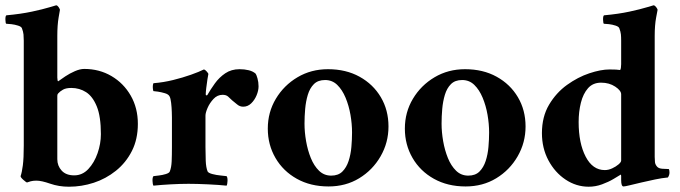

<svg xmlns="http://www.w3.org/2000/svg" viewBox="-23 -699 2575 727"><path d="M238 8Q200 8 167 -3.5Q134 -15 115 -15Q102 -15 93 -12.5Q84 -10 79 -8Q77 -8 66 -17.5Q55 -27 55 -32Q60 -46 63.5 -73Q67 -100 67 -148V-545Q67 -558 66 -568.5Q65 -579 60 -592Q58 -598 45.5 -602Q33 -606 20 -607.5Q7 -609 1 -609Q-2 -609 -2.5 -623.5Q-3 -638 1 -641Q56 -646 98 -655Q140 -664 164.5 -671.5Q189 -679 190 -679Q195 -678 199 -672Q203 -666 204 -662Q204 -662 199 -633Q194 -604 194 -563V-405Q194 -401 195 -395Q196 -389 200 -393Q208 -399 224.5 -410Q241 -421 260.5 -429.5Q280 -438 296 -438Q353 -438 399 -411Q445 -384 472 -337Q499 -290 499 -230Q499 -172 476.5 -127.5Q454 -83 416 -52.5Q378 -22 332 -7Q286 8 238 8ZM247 -366Q227 -366 215.5 -359.5Q204 -353 197 -345Q194 -342 194 -336V-96Q194 -71 210.5 -53Q227 -35 258 -35Q289 -35 311.5 -59Q334 -83 346.5 -119Q359 -155 359 -191Q359 -258 343.5 -296Q328 -334 303 -350Q278 -366 247 -366Z M884 -437Q903 -437 919 -433Q935 -429 945 -420Q948 -416 952 -402Q956 -388 956 -372Q956 -356 948.5 -338Q941 -320 928 -307.5Q915 -295 898 -295Q885 -295 875 -303.5Q865 -312 856 -319Q848 -327 840.5 -333.5Q833 -340 820 -340Q800 -340 785.5 -324.5Q771 -309 763 -290.5Q755 -272 755 -261V-142Q755 -115 756 -90Q757 -65 763 -50Q766 -44 781 -40Q796 -36 812.5 -34.5Q829 -33 835 -32Q839 -27 838.5 -14Q838 -1 835 4Q807 1 764.5 -1Q722 -3 691 -3Q660 -3 623.5 -1Q587 1 558 4Q555 -1 554.5 -14Q554 -27 558 -32Q565 -33 578.5 -34.5Q592 -36 605 -40Q618 -44 620 -50Q626 -65 627 -88Q628 -111 628 -142V-254Q628 -259 627.5 -275.5Q627 -292 625 -309.5Q623 -327 619 -334Q615 -342 601.5 -346Q588 -350 575 -352Q562 -354 558 -354Q557 -355 556 -362.5Q555 -370 556 -377Q557 -384 559 -384Q596 -387 632.5 -396Q669 -405 700 -416Q731 -427 749 -436Q754 -435 760 -428Q766 -421 766 -419Q765 -415 762.5 -399Q760 -383 758 -366Q756 -349 756 -342Q756 -338 758.5 -338Q761 -338 762 -339Q774 -360 790.5 -383Q807 -406 830 -421.5Q853 -437 884 -437Z M1219 -437Q1287 -437 1338.5 -408.5Q1390 -380 1419 -331Q1448 -282 1448 -220Q1448 -159 1418 -107Q1388 -55 1337 -24Q1286 7 1221 7Q1153 7 1101 -22Q1049 -51 1020 -101Q991 -151 991 -212Q991 -274 1021.5 -325Q1052 -376 1103.5 -406.5Q1155 -437 1219 -437ZM1208 -396Q1181 -396 1165.5 -380.5Q1150 -365 1142.5 -340Q1135 -315 1132.5 -286.5Q1130 -258 1130 -231Q1130 -199 1136 -164.5Q1142 -130 1154 -100.5Q1166 -71 1185 -52.5Q1204 -34 1231 -34Q1258 -34 1273.5 -49.5Q1289 -65 1297 -89.5Q1305 -114 1307.5 -142.5Q1310 -171 1310 -197Q1310 -230 1304 -264.5Q1298 -299 1285.5 -329Q1273 -359 1254 -377.5Q1235 -396 1208 -396Z M1738 -437Q1806 -437 1857.5 -408.5Q1909 -380 1938 -331Q1967 -282 1967 -220Q1967 -159 1937 -107Q1907 -55 1856 -24Q1805 7 1740 7Q1672 7 1620 -22Q1568 -51 1539 -101Q1510 -151 1510 -212Q1510 -274 1540.5 -325Q1571 -376 1622.5 -406.5Q1674 -437 1738 -437ZM1727 -396Q1700 -396 1684.5 -380.5Q1669 -365 1661.5 -340Q1654 -315 1651.5 -286.5Q1649 -258 1649 -231Q1649 -199 1655 -164.5Q1661 -130 1673 -100.5Q1685 -71 1704 -52.5Q1723 -34 1750 -34Q1777 -34 1792.5 -49.5Q1808 -65 1816 -89.5Q1824 -114 1826.5 -142.5Q1829 -171 1829 -197Q1829 -230 1823 -264.5Q1817 -299 1804.5 -329Q1792 -359 1773 -377.5Q1754 -396 1727 -396Z M2285 -436Q2301 -436 2309.5 -435.5Q2318 -435 2324 -434Q2327 -434 2328 -442Q2329 -450 2329 -456V-545Q2329 -559 2328 -569Q2327 -579 2322 -592Q2320 -598 2308 -602Q2296 -606 2283 -607.5Q2270 -609 2264 -609Q2261 -609 2260.5 -623.5Q2260 -638 2264 -641Q2319 -646 2360.5 -655Q2402 -664 2426.5 -671.5Q2451 -679 2452 -679Q2457 -678 2461.5 -672Q2466 -666 2467 -662Q2467 -662 2461.5 -633Q2456 -604 2456 -563V-105Q2456 -94 2457 -85Q2458 -76 2465 -68Q2471 -61 2485 -60Q2499 -59 2507 -59Q2508 -59 2509 -59Q2512 -56 2512 -46Q2512 -36 2506 -27Q2484 -25 2457.5 -19.5Q2431 -14 2405.5 -8Q2380 -2 2361.5 2.5Q2343 7 2338 7Q2329 7 2329 -17V-32Q2329 -34 2328.5 -36.5Q2328 -39 2326 -37Q2318 -32 2299.5 -21Q2281 -10 2256.5 -1Q2232 8 2206 8Q2159 8 2118.5 -19Q2078 -46 2053.5 -92Q2029 -138 2029 -195Q2029 -257 2056 -302.5Q2083 -348 2124 -377.5Q2165 -407 2208.5 -421.5Q2252 -436 2285 -436ZM2253 -386Q2222 -386 2203.5 -365Q2185 -344 2176.5 -310Q2168 -276 2168 -237Q2168 -157 2194.5 -106Q2221 -55 2267 -55Q2281 -55 2295 -61.5Q2309 -68 2319 -76.5Q2329 -85 2329 -91V-342Q2329 -356 2306.5 -371Q2284 -386 2253 -386Z"/></svg>

Font: Amiri
Style: Bold
Weight: 700
Designer: Khaled Hosny
Version: Version 0.113